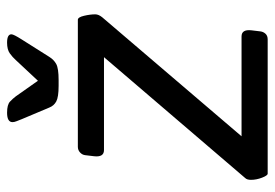

<svg xmlns="http://www.w3.org/2000/svg" viewBox="-134 -624 758 529"><g transform="rotate(-90 244.5 -359.0)"><path d="M273 -576Q242 -576 230 -582.5Q218 -589 213 -602L181 -678Q178 -686 175.5 -692Q173 -698 173 -703Q173 -718 199 -718Q221 -718 229.5 -710Q238 -702 244 -694L287 -633L344 -694Q352 -703 362.5 -710.5Q373 -718 392 -718Q415 -718 415 -706Q415 -700 401 -678L353 -602Q345 -589 333 -582.5Q321 -576 289 -576ZM31 0Q26 0 20 -15.5Q14 -31 14 -46Q14 -57 19 -62L352 -451H96Q76 -451 79 -478L82 -503Q83 -511 89.5 -517Q96 -523 105 -523H455Q462 -523 466 -506Q470 -489 470 -475Q470 -466 462 -456L134 -72H409Q429 -72 426 -45L423 -20Q422 -12 416.5 -6Q411 0 401 0Z"/></g></svg>

Font: Asap
Style: Italic
Weight: 400
Italic angle: -6°
Designer: Pablo Cosgaya
Foundry: Omnibus-Type
Version: Version 3.001; ttfautohint (v1.8.3)